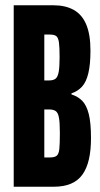

<svg xmlns="http://www.w3.org/2000/svg" viewBox="-20 -708 380 728"><path d="M32 0V-688H183Q228 -688 259.5 -670.5Q291 -653 307 -615Q323 -577 323 -516Q323 -464 315 -430.5Q307 -397 291 -379.5Q275 -362 251 -354V-350Q276 -342 292 -325.5Q308 -309 316.5 -276Q325 -243 325 -184Q325 -138 317 -103.5Q309 -69 292.5 -46Q276 -23 249 -11.5Q222 0 184 0ZM148 -111H169Q187 -111 195 -117.5Q203 -124 205 -143.5Q207 -163 207 -203Q207 -243 203.5 -262Q200 -281 191 -287Q182 -293 166 -293H148ZM148 -403H166Q182 -403 190.5 -409.5Q199 -416 202.5 -435Q206 -454 206 -491Q206 -529 203.5 -547Q201 -565 193.5 -571Q186 -577 168 -577H148Z"/></svg>

Font: Saira UltraCondensed ExtraBold
Style: Regular
Weight: 800
Width: 1
Designer: Hector Gatti with collaboration of the Omnibus-Type team
Foundry: Omnibus-Type
Version: Version 1.101